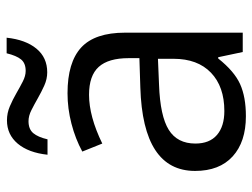

<svg xmlns="http://www.w3.org/2000/svg" viewBox="-114 -660 783 596"><g transform="rotate(-90 278.0 -361.5)"><path d="M415 0 398.9 -76.2H395Q355 -25.9 315.2 -8.1Q275.4 9.8 215.8 9.8Q136.2 9.8 91.1 -31.2Q45.9 -72.3 45.9 -147.9Q45.9 -310.1 305.2 -317.9L396 -320.8V-354Q396 -417 368.9 -447Q341.8 -477.1 282.2 -477.1Q215.3 -477.1 130.9 -436L106 -498Q145.5 -519.5 192.6 -531.7Q239.7 -543.9 287.1 -543.9Q382.8 -543.9 429 -501.5Q475.1 -459 475.1 -365.2V0ZM231.9 -57.1Q307.6 -57.1 350.8 -98.6Q394 -140.1 394 -214.8V-263.2L313 -259.8Q216.3 -256.3 173.6 -229.7Q130.9 -203.1 130.9 -147Q130.9 -103 157.5 -80.1Q184.1 -57.1 231.9 -57.1ZM352.1 -606.9Q331.1 -606.9 311 -616Q291 -625 271.7 -636Q252.4 -647 234.6 -656Q216.8 -665 200.2 -665Q175.8 -665 163.3 -650.4Q150.9 -635.7 144 -606H96.2Q102.5 -665 130.6 -698.5Q158.7 -731.9 203.1 -731.9Q225.6 -731.9 246.6 -722.9Q267.6 -713.9 286.6 -702.9Q305.7 -691.9 323.2 -682.9Q340.8 -673.8 356.4 -673.8Q380.4 -673.8 392.1 -688.2Q403.8 -702.6 411.1 -732.9H459.5Q453.1 -673.8 425.5 -640.4Q397.9 -606.9 352.1 -606.9Z"/></g></svg>

Font: Open Sans Y to K
Style: Regular
Weight: 400
Version: Version 1.10